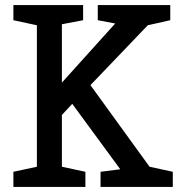

<svg xmlns="http://www.w3.org/2000/svg" viewBox="-20 -740 718 760"><path d="M378 -60 456 -70 266 -329 225 -285V-80L318 -60V0H33V-60L126 -80V-640L33 -660V-720H309V-660L225 -644V-413L436 -647L367 -660V-720H654V-660L565 -640L338 -403L572 -80L664 -60V0H378Z"/></svg>

Font: Hermeneus One
Style: Regular
Weight: 400
Designer: Rodrigo Fuenzalida, Pablo Impallari
Foundry: Pablo Impallari, Rodrigo Fuenzalida
Version: Version 1.002; ttfautohint (v0.93) -l 8 -r 50 -G 200 -x 14 -